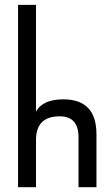

<svg xmlns="http://www.w3.org/2000/svg" viewBox="-20 -778 454 794"><path d="M54.7 -757.8H128.9V-316.4Q156.2 -367.2 242.2 -367.2Q378.9 -367.2 378.9 -222.7V-3.9H304.7V-210.9Q304.7 -296.9 226.6 -296.9Q128.9 -296.9 128.9 -199.2V-3.9H54.7Z"/></svg>

Font: 和音 by 宁静之雨，公众号njzyshare
Style: Regular
Weight: 400
Designer: Steve Matteson
Foundry: Ascender Corporation
Version: Version 6.00;June 8, 2018;FontCreator 11.0.0.2388 32-bit